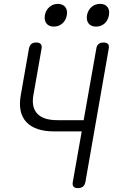

<svg xmlns="http://www.w3.org/2000/svg" viewBox="-20 -959 640 989"><path d="M401 -282H261Q161 -282 116 -330Q71 -378 87 -469L129 -708Q132 -724 141 -732Q150 -740 167 -740Q183 -740 190 -732Q197 -724 194 -708L152 -469Q141 -406 172.5 -373Q204 -340 275 -340H411L476 -708Q478 -724 487.5 -732Q497 -740 513 -740Q530 -740 536.5 -732Q543 -724 540 -708L420 -22Q417 -6 407.5 2Q398 10 381 10Q365 10 358.5 2Q352 -6 355 -22ZM475 -822Q449 -822 436.5 -838Q424 -854 428 -880Q433 -907 451.5 -923Q470 -939 496 -939Q521 -939 533.5 -923Q546 -907 541 -880Q536 -853 518 -837.5Q500 -822 475 -822ZM257 -822Q232 -822 219.5 -838Q207 -854 211 -880Q216 -907 234.5 -923Q253 -939 278 -939Q303 -939 316 -923Q329 -907 324 -880Q319 -853 300.5 -837.5Q282 -822 257 -822Z"/></svg>

Font: Maple Mono ExtraLight
Style: Italic
Weight: 275
Italic angle: -10°
Monospace: yes
Designer: subframe7536
Version: Version 7.000